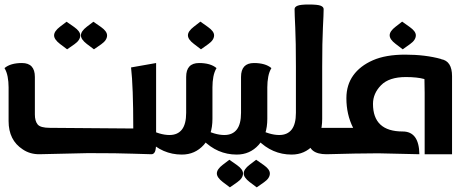

<svg xmlns="http://www.w3.org/2000/svg" viewBox="-38 -682 2068 849"><path d="M62.5 -21.5Q0 -62 0 -146.5V-295.9Q0 -320.8 -4.2 -342.8Q-8.3 -364.7 -18.1 -380.9Q8.3 -403.3 59.1 -403.3Q116.2 -403.3 116.2 -341.8V-175.8Q116.2 -147 128.4 -131.8Q140.6 -116.7 182.6 -116.7L551.3 -113.8Q551.3 -299.3 541.5 -383.8L652.3 -403.3V-53.2Q652.3 -21.5 647 -10.7Q641.6 0 631.8 0Q611.3 0 549.1 -2.4Q486.8 -4.9 351.1 -4.9L135.3 0Q93.8 0 62.5 -21.5ZM258.8 -463.9 227.1 -487.8Q201.2 -507.8 201.2 -525.4Q201.2 -543.9 227.5 -564L256.3 -585.9L290 -562.5Q316.9 -543.5 316.9 -525.4Q316.9 -504.4 291 -486.3ZM377.4 -463.9 345.7 -487.8Q319.8 -507.8 319.8 -525.4Q319.8 -543.9 346.2 -564L375 -585.9L408.7 -562.5Q435.5 -543.5 435.5 -525.4Q435.5 -504.4 409.7 -486.3Z M850.6 -463.9 818.8 -488.3Q793 -507.8 793 -525.9Q793 -543.9 819.3 -564L848.1 -586.4L881.8 -562.5Q908.7 -543.5 908.7 -525.9Q908.7 -504.9 882.8 -486.8ZM616.2 -113.3Q668.9 -85 711.4 -85Q747.6 -85 766.4 -109.1Q785.2 -133.3 785.2 -183.1V-341.8Q785.2 -403.3 842.3 -403.3Q893.1 -403.3 919.4 -380.9Q909.7 -364.7 905.5 -342.8Q901.4 -320.8 901.4 -295.9V-156.2Q901.4 -83.5 862.8 -41Q824.2 1.5 766.1 1.5Q680.2 1.5 616.2 -63.5Z M978.5 146.5 946.8 122.6Q920.9 102.5 920.9 85Q920.9 66.4 947.3 46.4L976.1 24.4L1009.8 47.9Q1036.6 66.9 1036.6 85Q1036.6 106 1010.7 124ZM1097.2 146.5 1065.4 122.6Q1039.6 102.5 1039.6 85Q1039.6 66.4 1065.9 46.4L1094.7 24.4L1128.4 47.9Q1155.3 66.9 1155.3 85Q1155.3 106 1129.4 124ZM858.9 -113.3Q911.6 -85 954.1 -85Q990.2 -85 1009 -109.1Q1027.8 -133.3 1027.8 -183.1V-341.8Q1027.8 -403.3 1085 -403.3Q1135.7 -403.3 1162.1 -380.9Q1152.3 -364.7 1148.2 -342.8Q1144 -320.8 1144 -295.9V-156.2Q1144 -83.5 1105.5 -41Q1066.9 1.5 1008.8 1.5Q922.9 1.5 858.9 -63.5Z M1270.5 -386.7Q1270.5 -498 1267.6 -559.6Q1264.6 -621.1 1264.6 -641.6Q1264.6 -651.4 1277.8 -656.7Q1291 -662.1 1326.7 -662.1Q1367.2 -662.1 1380.1 -656.7Q1393.1 -651.4 1393.1 -641.6Q1393.1 -621.1 1389.9 -559.6Q1386.7 -498 1386.7 -386.7V-156.2Q1386.7 -83.5 1348.1 -41Q1309.6 1.5 1251.5 1.5Q1165.5 1.5 1101.6 -63.5V-113.3Q1154.3 -85 1196.8 -85Q1232.9 -85 1251.7 -109.1Q1270.5 -133.3 1270.5 -183.1Z M1405.8 0Q1326.2 0 1326.2 -62.5V-116.7H1523.4Q1493.7 -175.8 1493.7 -247.6Q1493.7 -306.2 1523.9 -348.4Q1554.2 -390.6 1610.8 -415.5Q1667.5 -440.4 1753.4 -440.4Q1843.3 -440.4 1913.1 -420.9L1912.6 -420.4Q1960.9 -412.1 1960.9 -345.2V0H1839.8V-271.5L1838.9 -330.6Q1838.9 -331.5 1838.4 -332.5Q1806.6 -341.3 1756.8 -341.3Q1682.1 -341.3 1646.7 -304.9Q1611.3 -268.6 1611.3 -222.7Q1611.3 -100.6 1742.7 -100.6Q1814.9 -100.6 1816.4 0Q1791.5 0 1643.1 -3.9H1617.2Q1548.3 -3.9 1405.8 0ZM1742.7 -463.9 1710.9 -488.3Q1685.1 -507.8 1685.1 -525.9Q1685.1 -543.9 1711.4 -564L1740.2 -586.4L1773.9 -562.5Q1800.8 -543.5 1800.8 -525.9Q1800.8 -504.9 1774.9 -486.8Z"/></svg>

Font: ALMAS
Style: Bold
Weight: 700
Designer: ALMAS Font/ by Husham Jawad Kadhim, derived from the Bainsely font by/ Paul James MIller
Foundry: High-Logic / Made with FontCreator
Version: Version 1.411;September 19, 2021;FontCreator 14.0.0.2814 32-